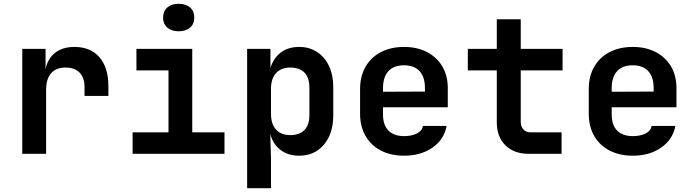

<svg xmlns="http://www.w3.org/2000/svg" viewBox="-20 -806 3635 1006"><path d="M96.7 0V-549.8H218.8V-442.9Q228.5 -497.1 267.8 -528.6Q307.1 -560.1 370.1 -560.1Q454.1 -560.1 501 -506.1Q547.9 -452.1 547.9 -355V-303.2H422.9V-349.1Q422.9 -398.9 397 -425.5Q371.1 -452.1 323.2 -452.1Q273.9 -452.1 247.8 -422.1Q221.7 -392.1 221.7 -336.9V0Z M916 -642.1Q878.4 -642.1 856.4 -661.6Q834.5 -681.2 834.5 -713.9Q834.5 -747.1 856.4 -766.6Q878.4 -786.1 916 -786.1Q954.1 -786.1 976.1 -766.6Q998 -747.1 998 -713.9Q998 -680.7 976.1 -661.6Q954.1 -642.1 916 -642.1ZM674.8 0V-112.8H862.8V-437H694.8V-549.8H987.3V-112.8H1156.2V0Z M1274.9 180.2V-549.8H1397V-449.2Q1412.1 -501 1450.9 -530.5Q1489.7 -560.1 1547.4 -560.1Q1600.6 -560.1 1640.9 -533.9Q1681.2 -507.8 1703.6 -460.4Q1726.1 -413.1 1726.1 -350.1V-201.2Q1726.1 -106 1677.2 -48.1Q1628.4 9.8 1547.4 9.8Q1489.7 9.8 1450.2 -20Q1410.6 -49.8 1396 -104L1399.9 25.9V180.2ZM1500.5 -98.1Q1548.3 -98.1 1574.7 -124Q1601.1 -149.9 1601.1 -204.1V-346.2Q1601.1 -400.4 1574.7 -426.3Q1548.3 -452.1 1500.5 -452.1Q1453.1 -452.1 1426.5 -423.1Q1399.9 -394 1399.9 -340.8V-209Q1399.9 -155.8 1426.5 -127Q1453.1 -98.1 1500.5 -98.1Z M2097.2 9.8Q2027.8 9.8 1975.8 -17.1Q1923.8 -43.9 1895.3 -93.5Q1866.7 -143.1 1866.7 -210V-339.8Q1866.7 -406.7 1895.3 -456.3Q1923.8 -505.9 1975.8 -533Q2027.8 -560.1 2097.2 -560.1Q2166 -560.1 2217.8 -533Q2269.5 -505.9 2297.9 -457.5Q2326.2 -409.2 2326.2 -344.2V-244.1H1986.8V-206.1Q1986.8 -149.9 2015.9 -121.3Q2044.9 -92.8 2097.2 -92.8Q2136.2 -92.8 2163.8 -106.4Q2191.4 -120.1 2196.3 -146H2320.3Q2307.1 -75.2 2246.1 -32.7Q2185.1 9.8 2097.2 9.8ZM1986.8 -344.2V-325.2L2206.5 -326.2V-345.2Q2206.5 -402.3 2178.5 -433.1Q2150.4 -463.9 2097.2 -463.9Q2042.5 -463.9 2014.6 -432.6Q1986.8 -401.4 1986.8 -344.2Z M2750.5 0Q2673.8 0 2628.4 -44.4Q2583 -88.9 2583 -165V-437H2431.2V-549.8H2583V-705.1H2708.5V-549.8H2927.7V-437H2708.5V-168Q2708.5 -144 2721.9 -128.4Q2735.4 -112.8 2759.3 -112.8H2922.4V0Z M3295.4 9.8Q3226.1 9.8 3174.1 -17.1Q3122.1 -43.9 3093.5 -93.5Q3064.9 -143.1 3064.9 -210V-339.8Q3064.9 -406.7 3093.5 -456.3Q3122.1 -505.9 3174.1 -533Q3226.1 -560.1 3295.4 -560.1Q3364.3 -560.1 3416 -533Q3467.8 -505.9 3496.1 -457.5Q3524.4 -409.2 3524.4 -344.2V-244.1H3185.1V-206.1Q3185.1 -149.9 3214.1 -121.3Q3243.2 -92.8 3295.4 -92.8Q3334.5 -92.8 3362.1 -106.4Q3389.6 -120.1 3394.5 -146H3518.6Q3505.4 -75.2 3444.3 -32.7Q3383.3 9.8 3295.4 9.8ZM3185.1 -344.2V-325.2L3404.8 -326.2V-345.2Q3404.8 -402.3 3376.7 -433.1Q3348.6 -463.9 3295.4 -463.9Q3240.7 -463.9 3212.9 -432.6Q3185.1 -401.4 3185.1 -344.2Z"/></svg>

Font: UDEV Gothic 35
Style: Bold
Weight: 700
Version: v2.1.0; ttfautohint (v1.8.4.7-5d5b-dirty) -l 6 -r 45 -G 200 